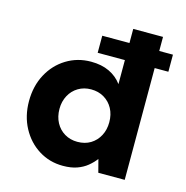

<svg xmlns="http://www.w3.org/2000/svg" viewBox="-108 -821 903 934"><g transform="rotate(15 344.0 -354.0)"><path d="M312 -563V-649H668V-563ZM290 12Q223 12 168.5 -22Q114 -56 82 -115.5Q50 -175 50 -250Q50 -326 82 -385.5Q114 -445 169.5 -479Q225 -513 293 -513Q346 -513 385 -494.5Q424 -476 449 -442V-720H599V0H466L449 -65Q433 -44 411.5 -26.5Q390 -9 360.5 1.5Q331 12 290 12ZM328 -119Q366 -119 394 -136Q422 -153 438 -183Q454 -213 454 -251Q454 -290 438 -319.5Q422 -349 393.5 -366Q365 -383 328 -383Q292 -383 263.5 -366Q235 -349 219 -319Q203 -289 203 -252Q203 -213 219 -183Q235 -153 263.5 -136Q292 -119 328 -119Z"/></g></svg>

Font: DM Sans 17pt Black
Style: Regular
Weight: 900
Version: Version 4.004;gftools[0.9.30]